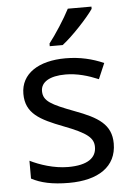

<svg xmlns="http://www.w3.org/2000/svg" viewBox="-55 -807 588 858"><g transform="rotate(-5 239.5 -378.0)"><path d="M388 -756V-766H282C259 -721 216 -655 187 -618V-606H245C292 -642 363 -719 388 -756ZM434 -148C434 -234 375 -269 273 -307C170 -346 135 -364 135 -409C135 -449 174 -474 246 -474C298 -474 348 -459 393 -440L423 -510C373 -532 317 -546 252 -546C132 -546 51 -495 51 -404C51 -316 113 -284 217 -244C322 -204 349 -180 349 -140C349 -92 311 -61 222 -61C159 -61 94 -83 52 -104V-24C93 -2 145 10 220 10C351 10 434 -44 434 -148Z"/></g></svg>

Font: Noto Sans Gurmukhi UI
Style: Regular
Weight: 400
Designer: Jelle Bosma - Monotype Design Team
Foundry: Monotype Imaging Inc.
Version: Version 2.004